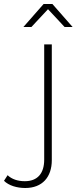

<svg xmlns="http://www.w3.org/2000/svg" viewBox="-107 -742 389 960"><path d="M19 198C105 198 152 143 152 59V-520H114V56C114 126 80 164 17 164C-18 164 -48 154 -69 134L-87 162C-63 186 -22 198 19 198ZM133 -696 216 -607H256L155 -722H111L10 -607H50Z"/></svg>

Font: Montserrat-Alt1 ExtLt
Style: Regular
Weight: 200
Designer: Differentunic
Foundry: Differentunic
Version: Version 7.222